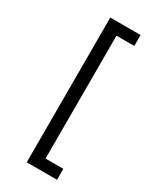

<svg xmlns="http://www.w3.org/2000/svg" viewBox="-231 -861 878 1065"><g transform="rotate(30 207.5 -328.5)"><path d="M140 -792H334V-722H220V65H334V135H140Z"/></g></svg>

Font: uoriya85
Style: Book
Weight: 400
Designer: Jelle Bosma - Monotype Design Team
Foundry: Monotype Imaging Inc.
Version: Version 2.003